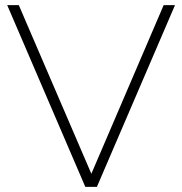

<svg xmlns="http://www.w3.org/2000/svg" viewBox="-20 -725 707 745"><path d="M311 0 8 -705H53L346 -24H323L615 -705H659L356 0Z"/></svg>

Font: Nunito Sans 12pt ExtraLight
Style: Regular
Weight: 200
Designer: Vernon Adams
Foundry: Vernon Adams
Version: Version 3.101;gftools[0.9.27]